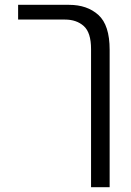

<svg xmlns="http://www.w3.org/2000/svg" viewBox="-20 -575 543 795"><path d="M357 200V-372Q357 -440 327 -467Q297 -494 249 -494H55V-555H266Q341 -555 387.5 -513Q434 -471 434 -369V200Z"/></svg>

Font: Assistant
Style: Regular
Weight: 400
Designer: Hebrew By Ben Nathan, Latin by Paul Hunt
Version: Version 3.000